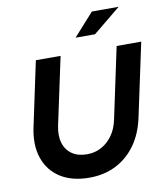

<svg xmlns="http://www.w3.org/2000/svg" viewBox="-98 -998 948 1090"><g transform="rotate(-10 376.0 -453.5)"><path d="M329.4 9.6Q229.6 9.6 162.9 -32.9Q96.3 -75.4 70.3 -151.8Q44.4 -228.2 65.8 -328L144.8 -700H287.4L204.9 -314Q192.8 -256.9 205.5 -214Q218.2 -171.1 252.7 -147.4Q287.2 -123.7 338.9 -123.7Q407.1 -123.7 457.4 -169.2Q507.7 -214.8 523.5 -290.9L610.5 -700H752.3L662.2 -277.8Q642.9 -187.3 596.8 -123.1Q550.6 -59 482.7 -24.7Q414.7 9.6 329.4 9.6ZM389.1 -786.8 506.1 -917.1H660.5L501.2 -786.8Z"/></g></svg>

Font: Red Hat Display VF
Style: Italic
Weight: 300
Italic angle: -12°
Designer: Pentagram, MCKL
Foundry: Pentagram, MCKL
Version: Version 1.023